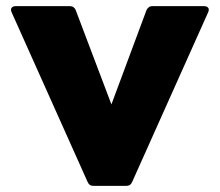

<svg xmlns="http://www.w3.org/2000/svg" viewBox="-20 -567 720 629"><path d="M287 42H393C403 42 409 38 413 29L662 -527C663 -530 664 -532 664 -535C664 -542 658 -547 648 -547H480C470 -547 464 -542 460 -534L345 -225L228 -534C225 -542 218 -547 208 -547H32C22 -547 16 -542 16 -535C16 -532 17 -530 18 -527L267 29C271 38 277 42 287 42Z"/></svg>

Font: LINE Seed JP App_OTF ExtraBold
Style: Regular
Weight: 800
Designer: LINE & Fontrix & Fontworks
Version: Version 1.013